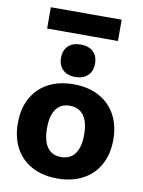

<svg xmlns="http://www.w3.org/2000/svg" viewBox="-101 -1005 810 1084"><g transform="rotate(10 304.5 -463.0)"><path d="M304 10Q220 10 158.5 -23Q97 -56 64 -116.5Q31 -177 31 -260Q31 -343 64 -403.5Q97 -464 158.5 -497Q220 -530 304 -530Q388 -530 449.5 -497Q511 -464 544.5 -403.5Q578 -343 578 -260Q578 -177 544.5 -116.5Q511 -56 449.5 -23Q388 10 304 10ZM304 -113Q356 -113 383.5 -150.5Q411 -188 411 -260Q411 -332 383.5 -369.5Q356 -407 304 -407Q252 -407 225 -369.5Q198 -332 198 -260Q198 -188 225 -150.5Q252 -113 304 -113ZM304 -572Q259 -572 233 -597Q207 -622 207 -665Q207 -709 233 -733.5Q259 -758 304 -758Q350 -758 376 -733.5Q402 -709 402 -665Q402 -622 376 -597Q350 -572 304 -572ZM101 -814V-936H507V-814Z"/></g></svg>

Font: M PLUS 2 ExtraBold
Style: Regular
Weight: 800
Version: Version 1.001